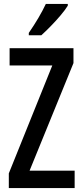

<svg xmlns="http://www.w3.org/2000/svg" viewBox="-20 -960 421 980"><path d="M361 0H25V-75L247 -626H29V-714H355V-638L131 -89H361ZM326 -931Q314 -911 290 -882.5Q266 -854 239 -826.5Q212 -799 191 -780H127V-792Q182 -872 214 -940H326Z"/></svg>

Font: Noto Sans Lao Looped ExtraCondensed Medium
Style: Regular
Weight: 500
Width: 2
Designer: Mark Frömberg, Ben Mitchell
Foundry: The Fontpad Ltd
Version: Version 1.002; ttfautohint (v1.8.4.7-5d5b)